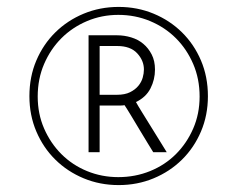

<svg xmlns="http://www.w3.org/2000/svg" viewBox="-20 -650 686 555"><path d="M323 -115Q269 -115 222 -134.5Q175 -154 140 -188.5Q105 -223 85 -270Q65 -317 65 -372Q65 -428 85 -475Q105 -522 140 -556.5Q175 -591 222 -610.5Q269 -630 323 -630Q377 -630 424 -610.5Q471 -591 506 -556.5Q541 -522 561 -475Q581 -428 581 -372Q581 -317 561 -270Q541 -223 506 -188.5Q471 -154 424 -134.5Q377 -115 323 -115ZM322 -138Q371 -138 414 -155.5Q457 -173 488.5 -204.5Q520 -236 538.5 -278.5Q557 -321 557 -371Q557 -422 538.5 -465Q520 -508 488.5 -539.5Q457 -571 414 -589Q371 -607 322 -607Q274 -607 231.5 -589Q189 -571 157.5 -539.5Q126 -508 107.5 -465Q89 -422 89 -371Q89 -321 107.5 -278.5Q126 -236 157.5 -204.5Q189 -173 231.5 -155.5Q274 -138 322 -138ZM236 -210V-548H318Q339 -548 359 -542Q379 -536 394 -523.5Q409 -511 418.5 -492.5Q428 -474 428 -449Q428 -420 415 -394.5Q402 -369 373 -355Q379 -344 391.5 -324Q404 -304 417.5 -282Q431 -260 443.5 -240Q456 -220 462 -210H423Q418 -218 407 -236Q396 -254 384 -274Q372 -294 360 -314Q348 -334 340 -346Q335 -345 329.5 -345Q324 -345 319 -345H268V-210ZM268 -376H318Q341 -376 356 -383.5Q371 -391 380 -402Q389 -413 392.5 -425.5Q396 -438 396 -449Q396 -475 376.5 -496Q357 -517 319 -517H268Z"/></svg>

Font: Josefin Sans
Style: Regular
Weight: 400
Designer: Santiago Orozco
Foundry: Typemade
Version: Version 1.0